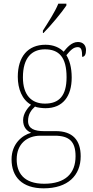

<svg xmlns="http://www.w3.org/2000/svg" viewBox="-20 -786 506 1047"><path d="M214 -619V-606H217C257 -646 319 -721 342 -756V-766H298C280 -721 243 -665 214 -619ZM218 241C350 241 420 171 420 66C420 -22 376 -71 284 -71H219C170 -71 133 -83 133 -126C133 -163 150 -186 171 -205C181 -199 213 -196 228 -196C323 -196 371 -261 371 -363C371 -420 358 -460 342 -485C365 -513 381 -529 404 -529C423 -529 428 -514 428 -476C442 -476 449 -490 449 -513C449 -537 435 -557 405 -557C370 -557 345 -526 327 -504C306 -526 272 -542 228 -542C132 -542 77 -477 77 -367C77 -303 100 -242 149 -215C133 -200 106 -168 106 -131C106 -92 126 -72 150 -62C101 -49 43 -2 43 83C43 179 101 241 218 241ZM225 -221C152 -221 105 -267 105 -364C105 -472 154 -517 225 -517C301 -517 343 -475 343 -365C343 -262 301 -221 225 -221ZM221 216C107 216 71 154 71 83C71 -1 127 -46 200 -46H278C357 -46 392 -15 392 66C392 159 337 216 221 216Z"/></svg>

Font: Noto Serif SemiCondensed Thin
Style: Regular
Weight: 100
Width: 4
Designer: Monotype Design Team
Foundry: Monotype Imaging Inc.
Version: Version 2.015